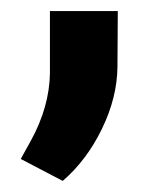

<svg xmlns="http://www.w3.org/2000/svg" viewBox="-20 -144 292 348"><path d="M93.7 183.9 17.6 144.1 35.8 111.3Q69.5 49.9 70.5 -11.1V-123.9H193.5L192.9 -23.2Q192.4 32.7 164.7 89.7Q137 146.6 93.7 183.9Z"/></svg>

Font: Vazir FD
Style: Bold
Weight: 700
Foundry: DejaVu fonts team - Redesigned by Saber Rastikerdar
Version: Version 21.10;October 20, 2019;FontCreator 12.0.0.2547 64-bi